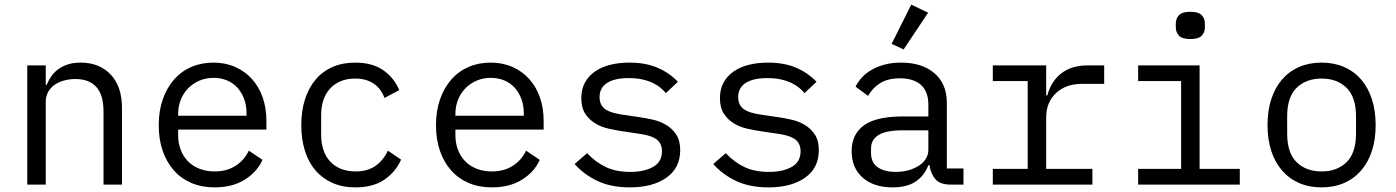

<svg xmlns="http://www.w3.org/2000/svg" viewBox="-20 -799 6040 831"><path d="M98 0V-516H178V-432H182Q190 -451 202 -468.5Q214 -486 231.5 -499Q249 -512 273 -520Q297 -528 329 -528Q410 -528 459 -476.5Q508 -425 508 -331V0H428V-317Q428 -388 397 -422.5Q366 -457 306 -457Q282 -457 259 -451Q236 -445 218 -433Q200 -421 189 -402Q178 -383 178 -358V0Z M909 12Q853 12 808.5 -7Q764 -26 732.5 -61.5Q701 -97 684 -146.5Q667 -196 667 -257Q667 -319 684.5 -369Q702 -419 733 -454.5Q764 -490 807.5 -509Q851 -528 904 -528Q956 -528 998.5 -509Q1041 -490 1071 -456.5Q1101 -423 1117 -377Q1133 -331 1133 -276V-238H751V-214Q751 -180 762 -151Q773 -122 793.5 -101Q814 -80 843.5 -68.5Q873 -57 909 -57Q961 -57 999 -81Q1037 -105 1057 -147L1116 -107Q1093 -55 1039.5 -21.5Q986 12 909 12ZM904 -462Q871 -462 843 -450Q815 -438 794.5 -417Q774 -396 762.5 -367.5Q751 -339 751 -305V-298H1047V-309Q1047 -343 1036.5 -371Q1026 -399 1007.5 -419.5Q989 -440 962.5 -451Q936 -462 904 -462Z M1518 12Q1462 12 1418.5 -7.5Q1375 -27 1345 -62Q1315 -97 1299.5 -147Q1284 -197 1284 -258Q1284 -319 1300 -369Q1316 -419 1346 -454.5Q1376 -490 1419 -509Q1462 -528 1517 -528Q1592 -528 1639 -495Q1686 -462 1708 -409L1644 -375Q1630 -415 1597.5 -437Q1565 -459 1517 -459Q1482 -459 1454.5 -447.5Q1427 -436 1408 -415Q1389 -394 1379.5 -365Q1370 -336 1370 -302V-214Q1370 -180 1379.5 -151Q1389 -122 1408 -101Q1427 -80 1455 -68.5Q1483 -57 1519 -57Q1571 -57 1605 -81Q1639 -105 1659 -147L1716 -108Q1693 -56 1644.5 -22Q1596 12 1518 12Z M2109 12Q2053 12 2008.5 -7Q1964 -26 1932.5 -61.5Q1901 -97 1884 -146.5Q1867 -196 1867 -257Q1867 -319 1884.5 -369Q1902 -419 1933 -454.5Q1964 -490 2007.5 -509Q2051 -528 2104 -528Q2156 -528 2198.5 -509Q2241 -490 2271 -456.5Q2301 -423 2317 -377Q2333 -331 2333 -276V-238H1951V-214Q1951 -180 1962 -151Q1973 -122 1993.5 -101Q2014 -80 2043.5 -68.5Q2073 -57 2109 -57Q2161 -57 2199 -81Q2237 -105 2257 -147L2316 -107Q2293 -55 2239.5 -21.5Q2186 12 2109 12ZM2104 -462Q2071 -462 2043 -450Q2015 -438 1994.5 -417Q1974 -396 1962.5 -367.5Q1951 -339 1951 -305V-298H2247V-309Q2247 -343 2236.5 -371Q2226 -399 2207.5 -419.5Q2189 -440 2162.5 -451Q2136 -462 2104 -462Z M2706 12Q2625 12 2566.5 -15.5Q2508 -43 2467 -89L2521 -136Q2558 -97 2602 -76Q2646 -55 2708 -55Q2768 -55 2806.5 -76.5Q2845 -98 2845 -144Q2845 -164 2837.5 -177.5Q2830 -191 2817 -199Q2804 -207 2788 -211.5Q2772 -216 2754 -219L2673 -231Q2646 -235 2614.5 -242Q2583 -249 2557 -264.5Q2531 -280 2513.5 -306Q2496 -332 2496 -374Q2496 -413 2511.5 -441.5Q2527 -470 2555 -489.5Q2583 -509 2621 -518.5Q2659 -528 2704 -528Q2774 -528 2825.5 -506Q2877 -484 2914 -445L2862 -396Q2853 -407 2839.5 -418.5Q2826 -430 2806.5 -439.5Q2787 -449 2761 -455Q2735 -461 2701 -461Q2640 -461 2607.5 -440Q2575 -419 2575 -379Q2575 -359 2582.5 -345.5Q2590 -332 2603 -324Q2616 -316 2632.5 -311.5Q2649 -307 2666 -304L2747 -292Q2775 -288 2806 -281Q2837 -274 2863 -258.5Q2889 -243 2906.5 -217Q2924 -191 2924 -149Q2924 -72 2864.5 -30Q2805 12 2706 12Z M3306 12Q3225 12 3166.5 -15.5Q3108 -43 3067 -89L3121 -136Q3158 -97 3202 -76Q3246 -55 3308 -55Q3368 -55 3406.5 -76.5Q3445 -98 3445 -144Q3445 -164 3437.5 -177.5Q3430 -191 3417 -199Q3404 -207 3388 -211.5Q3372 -216 3354 -219L3273 -231Q3246 -235 3214.5 -242Q3183 -249 3157 -264.5Q3131 -280 3113.5 -306Q3096 -332 3096 -374Q3096 -413 3111.5 -441.5Q3127 -470 3155 -489.5Q3183 -509 3221 -518.5Q3259 -528 3304 -528Q3374 -528 3425.5 -506Q3477 -484 3514 -445L3462 -396Q3453 -407 3439.5 -418.5Q3426 -430 3406.5 -439.5Q3387 -449 3361 -455Q3335 -461 3301 -461Q3240 -461 3207.5 -440Q3175 -419 3175 -379Q3175 -359 3182.5 -345.5Q3190 -332 3203 -324Q3216 -316 3232.5 -311.5Q3249 -307 3266 -304L3347 -292Q3375 -288 3406 -281Q3437 -274 3463 -258.5Q3489 -243 3506.5 -217Q3524 -191 3524 -149Q3524 -72 3464.5 -30Q3405 12 3306 12Z M4095 0Q4048 0 4028 -24Q4008 -48 4003 -84H3998Q3981 -39 3943.5 -13.5Q3906 12 3843 12Q3762 12 3714 -30Q3666 -72 3666 -145Q3666 -217 3718.5 -256Q3771 -295 3888 -295H3998V-346Q3998 -403 3966 -431.5Q3934 -460 3875 -460Q3823 -460 3790 -439.5Q3757 -419 3737 -384L3683 -424Q3693 -444 3710 -463Q3727 -482 3752 -496.5Q3777 -511 3809 -519.5Q3841 -528 3880 -528Q3971 -528 4024.5 -482Q4078 -436 4078 -354V-70H4150V0ZM3857 -55Q3888 -55 3913.5 -62.5Q3939 -70 3958 -82.5Q3977 -95 3987.5 -112.5Q3998 -130 3998 -150V-235H3888Q3816 -235 3783 -215Q3750 -195 3750 -157V-136Q3750 -96 3778.5 -75.5Q3807 -55 3857 -55ZM3891 -585 3839 -609 3924 -779 3997 -744Z M4277 -68H4428V-448H4277V-516H4508V-386H4513Q4529 -447 4573.5 -481.5Q4618 -516 4687 -516H4759V-436H4662Q4593 -436 4550.5 -396Q4508 -356 4508 -291V-68H4708V0H4277Z M5132 -630Q5097 -630 5083 -644.5Q5069 -659 5069 -681V-697Q5069 -719 5083 -733.5Q5097 -748 5132 -748Q5167 -748 5181 -733.5Q5195 -719 5195 -697V-681Q5195 -659 5181 -644.5Q5167 -630 5132 -630ZM4906 -68H5092V-448H4906V-516H5172V-68H5346V0H4906Z M5700 12Q5646 12 5602.5 -7Q5559 -26 5528.5 -61.5Q5498 -97 5482 -146.5Q5466 -196 5466 -258Q5466 -319 5482 -369Q5498 -419 5528.5 -454.5Q5559 -490 5602.5 -509Q5646 -528 5700 -528Q5754 -528 5797.5 -509Q5841 -490 5871.5 -454.5Q5902 -419 5918 -369Q5934 -319 5934 -258Q5934 -196 5918 -146.5Q5902 -97 5871.5 -61.5Q5841 -26 5797.5 -7Q5754 12 5700 12ZM5700 -57Q5767 -57 5808 -97Q5849 -137 5849 -221V-295Q5849 -379 5808 -419Q5767 -459 5700 -459Q5633 -459 5592 -419Q5551 -379 5551 -295V-221Q5551 -137 5592 -97Q5633 -57 5700 -57Z"/></svg>

Font: IBM Plex Mono
Style: Regular
Weight: 400
Monospace: yes
Designer: Mike Abbink, Paul van der Laan, Pieter van Rosmalen
Foundry: Bold Monday
Version: Version 2.3